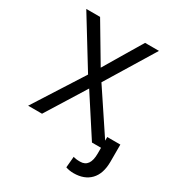

<svg xmlns="http://www.w3.org/2000/svg" viewBox="-206 -804 1058 1146"><g transform="rotate(30 323.5 -230.5)"><path d="M255.9 -339.8 39.1 0H134.8Q140.1 -8.8 221.2 -138.9Q302.2 -269 303.2 -271L479 0H574.2L348.1 -339.8L551.8 -673.8H456.1Q455.1 -671.9 379.9 -546.4Q304.7 -420.9 300.8 -413.1L146 -673.8H50.8ZM631.8 -74.2H541.5V39.6Q541.5 134.3 474.6 134.3Q441.9 134.3 427.2 127.9L420.4 204.6Q445.8 213.4 474.6 213.4Q548.3 213.4 589.8 170.4Q631.3 127.4 631.8 45.4Z"/></g></svg>

Font: FAU Chimera
Style: Regular
Weight: 400
Version: Version 1.002;hotconv 1.0.117;makeotfexe 2.5.65602